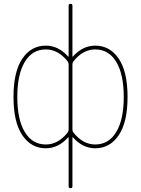

<svg xmlns="http://www.w3.org/2000/svg" viewBox="-20 -770 742 1010"><path d="M221 -510Q150 -510 110.5 -444.5Q71 -379 71 -260Q71 -141 110.5 -75.5Q150 -10 221 -10Q286 -10 336 -73Q341 -80 341 -88V-431Q341 -440 336 -447Q286 -510 221 -510ZM361 -431V-88Q361 -80 366 -73Q416 -10 481 -10Q552 -10 591.5 -75.5Q631 -141 631 -260Q631 -379 591.5 -444.5Q552 -510 481 -510Q416 -510 366 -447Q361 -440 361 -431ZM221 10Q144 10 97.5 -58.5Q51 -127 51 -260Q51 -393 97.5 -461.5Q144 -530 221 -530Q287 -530 338 -473Q338 -472 340 -472Q341 -472 341 -473V-740Q341 -750 351 -750Q361 -750 361 -740V-473Q361 -472 362 -472Q364 -472 364 -473Q415 -530 481 -530Q558 -530 604.5 -461.5Q651 -393 651 -260Q651 -127 604.5 -58.5Q558 10 481 10Q415 10 364 -47Q364 -48 362 -48Q361 -48 361 -47V210Q361 220 351 220Q341 220 341 210V-47Q341 -48 340 -48Q338 -48 338 -47Q287 10 221 10Z"/></svg>

Font: Rounded Mplus 1c Thin
Style: Regular
Weight: 250
Version: Version 1.059.20150529